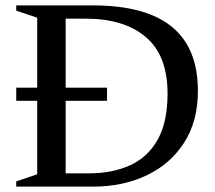

<svg xmlns="http://www.w3.org/2000/svg" viewBox="-20 -695 802 715"><path d="M40.5 -319.5V-368.5H378.5V-319.5ZM604 -346Q604 -488.5 523 -557Q442 -625.5 300 -625.5H166L162 -675H324.5Q455.5 -675 542.8 -640Q630 -605 673.5 -534.2Q717 -463.5 717 -357Q717 -243.5 665.8 -163.8Q614.5 -84 526 -42Q437.5 0 326.5 0H162L166 -49.5H311Q399 -49.5 465 -79.8Q531 -110 567.5 -175.5Q604 -241 604 -346ZM40.5 0V-19.5L118.5 -46V-629L40.5 -655.5V-675H224.5V0Z"/></svg>

Font: Newsreader 24pt Medium
Style: Regular
Weight: 500
Designer: Hugues Gentile
Foundry: Production Type
Version: Version 1.003